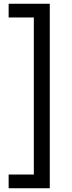

<svg xmlns="http://www.w3.org/2000/svg" viewBox="-20 -892 382 1022"><path d="M245 -872V110H26V37H160V-799H26V-872Z"/></svg>

Font: Open Sauce Two
Style: Regular
Weight: 400
Designer: Alfredo Marco Pradil
Foundry: Creative Sauce Fz LLC
Version: Version 1.477